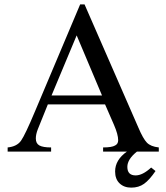

<svg xmlns="http://www.w3.org/2000/svg" viewBox="-20 -694 762 879"><path d="M561 0H452V-19Q492 -19 507 -28Q521 -35 521 -52Q521 -78 502 -122L461 -216H199L153 -102Q144 -79 144 -60Q144 -37 160.5 -28Q177 -19 214 -19V0H15V-19Q57 -23 76 -49.5Q95 -76 141 -186L347 -674H367L613 -111Q635 -59 652.5 -41Q670 -23 707 -19V0H607Q563 35 563 70Q563 109 601 109Q633 109 672 73L692 89Q664 130 639.5 147.5Q615 165 581 165Q548 165 527.5 145.5Q507 126 507 91Q507 38 561 0ZM447 -257 331 -532 216 -257Z"/></svg>

Font: STIX
Style: Regular
Weight: 400
Designer: MicroPress Inc., with final additions and corrections provided by Coen Hoffman, Elsevier (retired)
Version: Version 1.1.1